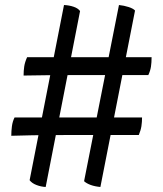

<svg xmlns="http://www.w3.org/2000/svg" viewBox="-20 -736 649 765"><path d="M380 9Q358 7 341.5 1Q325 -5 315 -14L454 -716Q474 -714 492.5 -708Q511 -702 518 -694ZM25 -195Q25 -214 27.5 -233Q30 -252 38 -268H546Q546 -250 543.5 -233.5Q541 -217 533 -198H437Q322 -198 240.5 -198Q159 -198 107 -197Q55 -196 25 -195ZM162 9Q143 8 125 1Q107 -6 98 -18L235 -716Q256 -715 273.5 -709Q291 -703 299 -692ZM74 -435Q74 -454 76.5 -471Q79 -488 88 -508H584Q584 -487 581.5 -470.5Q579 -454 571 -437H495Q393 -437 315.5 -437Q238 -437 179.5 -436.5Q121 -436 74 -435Z"/></svg>

Font: Vollkorn
Style: Bold
Weight: 700
Designer: Friedrich Althausen
Foundry: Friedrich Althausen
Version: Version 5.000